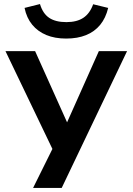

<svg xmlns="http://www.w3.org/2000/svg" viewBox="-20 -746 653 946"><path d="M143 180 257 -50V27L7 -494H153L320 -122H301L467 -494H606L284 180ZM306 -556Q250 -556 208 -573.5Q166 -591 138.5 -624.5Q111 -658 101 -707L177 -726Q191 -679 222.5 -658Q254 -637 307 -637Q359 -637 391 -658.5Q423 -680 439 -725L513 -707Q501 -657 473.5 -623.5Q446 -590 404 -573Q362 -556 306 -556Z"/></svg>

Font: Nunito Sans 10pt SemiExpanded
Style: Bold
Weight: 700
Width: 6
Designer: Vernon Adams
Foundry: Vernon Adams
Version: Version 3.101;gftools[0.9.27]